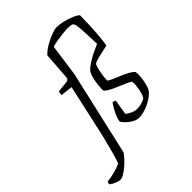

<svg xmlns="http://www.w3.org/2000/svg" viewBox="-426 -927 1254 1254"><g transform="rotate(-45 201.0 -300.0)"><path d="M-73 200Q-82 200 -97 195Q-112 190 -126 182.5Q-140 175 -146 168Q-144 154 -139 149Q-69 141 -9 115Q-4 105 6 71.5Q16 38 27.5 -6Q39 -50 49.5 -94Q60 -138 66 -169Q81 -239 97 -308Q113 -377 129 -454L46 -463Q46 -482 52 -493L129 -501Q140 -503 145 -508.5Q150 -514 151 -531L164 -713Q191 -740 226 -759.5Q261 -779 291 -789.5Q321 -800 331 -800Q360 -800 389.5 -793.5Q419 -787 444 -777.5Q469 -768 484.5 -759Q500 -750 500 -745Q499 -654 493.5 -582.5Q488 -511 482 -485Q433 -475 396 -466Q359 -457 348 -447Q340 -430 332.5 -394Q325 -358 324 -320Q333 -311 356 -301Q379 -291 407 -279.5Q435 -268 459 -255Q483 -242 495 -227Q498 -205 495 -176.5Q492 -148 485 -121.5Q478 -95 468 -80Q452 -59 422.5 -40.5Q393 -22 360.5 -11Q328 0 301 0Q279 0 255 -13.5Q231 -27 213.5 -45Q196 -63 192 -75Q197 -101 208.5 -125.5Q220 -150 231.5 -169Q243 -188 249 -195Q264 -194 271 -185Q268 -167 263 -138.5Q258 -110 254 -82Q269 -69 291 -59.5Q313 -50 333 -50Q356 -50 374.5 -56Q393 -62 405 -68Q416 -78 423.5 -104.5Q431 -131 434 -158Q437 -185 434 -197Q432 -203 414.5 -211.5Q397 -220 372 -230Q347 -240 322 -251.5Q297 -263 279 -274.5Q261 -286 259 -296Q259 -308 261.5 -336Q264 -364 271 -394Q278 -424 290 -442Q305 -461 347.5 -486.5Q390 -512 447 -536Q445 -585 443.5 -628Q442 -671 438.5 -700Q435 -729 427 -736Q420 -743 395 -744Q370 -745 338 -741.5Q306 -738 277 -733Q248 -728 233 -722L202 -500L68 87Q62 98 45.5 116.5Q29 135 7 154.5Q-15 174 -36.5 187Q-58 200 -73 200Z"/></g></svg>

Font: Texturina 72pt 72pt ExtraLight
Style: Italic
Weight: 200
Italic angle: -11°
Designer: Guillermo Torres Carreño
Foundry: Omnibus-Type
Version: Version 1.002; ttfautohint (v1.8.3)